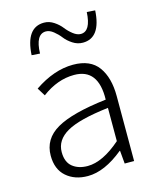

<svg xmlns="http://www.w3.org/2000/svg" viewBox="-119 -871 785 965"><g transform="rotate(-15 273.5 -388.0)"><path d="M218 13Q150 13 106.5 -25Q63 -63 63 -134Q63 -221 143.5 -267.5Q224 -314 403 -335Q407 -496 281 -496Q194 -496 113 -435L87 -477Q190 -547 289 -547Q379 -547 420 -490.5Q461 -434 461 -338V0H412L406 -68H404Q305 13 218 13ZM230 -36Q308 -36 403 -119V-292Q250 -274 185.5 -237Q121 -200 121 -137Q121 -85 151.5 -60.5Q182 -36 230 -36ZM367 -641Q339 -641 314.5 -657Q290 -673 275 -692.5Q260 -712 240 -728Q220 -744 201 -744Q147 -744 144 -644L101 -647Q109 -789 203 -789Q230 -789 254 -773Q278 -757 293 -737.5Q308 -718 328.5 -702Q349 -686 368 -686Q420 -686 425 -785L468 -782Q460 -641 367 -641Z"/></g></svg>

Font: Noto Sans Korean Light
Style: Regular
Weight: 300
Designer: Ryoko NISHIZUKA  (kana & ideographs); Paul D. Hunt (Latin, Greek & Cyrillic); Wenlong ZHANG  (bopomofo); Sandoll Communi
Foundry: Adobe Systems Incorporated
Version: Version 1.000;PS 1;hotconv 1.0.78;makeotf.lib2.5.61930